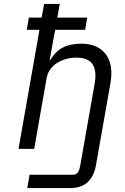

<svg xmlns="http://www.w3.org/2000/svg" viewBox="-20 -760 640 980"><path d="M131 132H352.5Q368 132 376.5 120.8Q385 109.5 389 88L462.5 -329Q467 -354 467 -373.5Q467 -421 442.8 -443.5Q418.5 -466 370 -466Q334.5 -466 302 -454Q269.5 -442 247 -418.8Q224.5 -395.5 218.5 -364L154.5 0H74.5L181.5 -608H116.5L127.5 -670H192.5L205 -740H285L272.5 -670H425.5L414.5 -608H261.5L233.5 -453L238 -455.5Q263 -497.5 300.5 -517.2Q338 -537 395 -537Q467 -537 507.8 -497Q548.5 -457 548.5 -385.5Q548.5 -362.5 544 -337L469.5 85Q460 139 427.5 169.5Q395 200 338 200H119Z"/></svg>

Font: JuliaMono
Style: Italic
Weight: 400
Italic angle: -9°
Monospace: yes
Designer: cormullion
Foundry: corm
Version: Version 0.057; ttfautohint (v1.8.4)